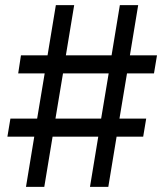

<svg xmlns="http://www.w3.org/2000/svg" viewBox="-20 -727 640 747"><path d="M362.3 -195.3H184.6L152.3 0H81.1L113.3 -195.3H8.8L20.5 -265.6H124.5L153.8 -441.4H50.8L61.5 -511.7H165L197.3 -707H268.6L236.3 -511.7H414.1L446.3 -707H517.6L485.4 -511.7H590.8L579.1 -441.4H474.1L444.8 -265.6H548.8L537.1 -195.3H433.6L401.4 0H330.1ZM373.5 -265.6 402.8 -441.4H225.1L195.8 -265.6Z"/></svg>

Font: Pretendard
Style: Regular
Weight: 400
Designer: Base glyphs from Inter by Rasmus Andersson; Hangeul glyphs from Noto Sans CJK(Source Han Sans) by Jang Soo-young and Kan
Foundry: Kil Hyung-jin
Version: Version 1.309